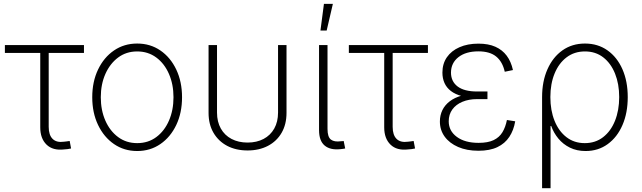

<svg xmlns="http://www.w3.org/2000/svg" viewBox="-20 -773 3333 997"><path d="M313 2.9Q254.4 9.8 221.7 -22Q189 -53.7 189 -111.8V-498H5.4V-539.1H416V-498H232.9V-114.3Q232.9 -71.8 253.2 -51.8Q273.4 -31.7 312 -37.1Q318.8 -37.6 326.7 -38.8Q334.5 -40 341.8 -41L349.1 -2Q341.3 0 331.8 1.2Q322.3 2.4 313 2.9Z M692.4 11.2Q624.5 11.2 572 -24.9Q519.5 -61 489.3 -124Q459 -187 459 -268.1Q459 -349.1 489.3 -412.1Q519.5 -475.1 572 -511Q624.5 -546.9 692.4 -546.9Q760.3 -546.9 812.7 -511Q865.2 -475.1 895.3 -411.9Q925.3 -348.6 925.3 -268.1Q925.3 -187 895.3 -124Q865.2 -61 812.7 -24.9Q760.3 11.2 692.4 11.2ZM692.4 -29.8Q749.5 -29.8 791.7 -61.3Q834 -92.8 857.4 -146.7Q880.9 -200.7 880.9 -268.1Q880.9 -335 857.4 -388.9Q834 -442.9 791.5 -474.4Q749 -505.9 692.4 -505.9Q635.7 -505.9 593.5 -474.4Q551.3 -442.9 527.3 -389.2Q503.4 -335.4 503.4 -268.1Q503.4 -200.7 527.1 -146.7Q550.8 -92.8 593.3 -61.3Q635.7 -29.8 692.4 -29.8Z M1265.6 8.3Q1205.1 8.3 1159.7 -15.6Q1114.3 -39.6 1088.6 -83.5Q1063 -127.4 1063 -187V-539.1H1106.9V-188.5Q1106.9 -140.6 1126.7 -105.5Q1146.5 -70.3 1182.4 -51.5Q1218.3 -32.7 1265.6 -32.7Q1313 -32.7 1348.6 -51.5Q1384.3 -70.3 1404.1 -105.5Q1423.8 -140.6 1423.8 -188.5V-539.1H1467.8V-187Q1467.8 -127.4 1442.4 -83.5Q1417 -39.6 1371.3 -15.6Q1325.7 8.3 1265.6 8.3Z M1748 1.5Q1695.3 7.3 1666 -17.1Q1636.7 -41.5 1636.7 -97.2V-539.1H1680.7V-103.5Q1680.7 -61.5 1698.5 -48.1Q1716.3 -34.7 1750.5 -39.6Q1756.3 -40 1758.5 -40Q1760.7 -40 1764.6 -41L1772.5 -2Q1767.6 -1 1761.2 0Q1754.9 1 1748 1.5ZM1644 -614.3 1662.1 -752.9H1708.5L1676.3 -614.3Z M2099.1 2.9Q2040.5 9.8 2007.8 -22Q1975.1 -53.7 1975.1 -111.8V-498H1791.5V-539.1H2202.1V-498H2019V-114.3Q2019 -71.8 2039.3 -51.8Q2059.6 -31.7 2098.1 -37.1Q2105 -37.6 2112.8 -38.8Q2120.6 -40 2127.9 -41L2135.3 -2Q2127.4 0 2117.9 1.2Q2108.4 2.4 2099.1 2.9Z M2464.4 9.8Q2403.8 9.8 2358.9 -9.8Q2314 -29.3 2289.1 -63.5Q2264.2 -97.7 2264.2 -142.1Q2264.2 -174.3 2277.1 -200.9Q2290 -227.5 2315.2 -246.8Q2340.3 -266.1 2377.4 -276.6Q2414.6 -287.1 2462.9 -287.1H2511.2V-258.3H2456.5Q2414.6 -258.3 2381.1 -244.4Q2347.7 -230.5 2328.9 -204.6Q2310.1 -178.7 2310.1 -143.1Q2310.1 -93.3 2352.1 -62.3Q2394 -31.2 2465.3 -31.2Q2513.7 -31.2 2543.2 -45.4Q2572.8 -59.6 2588.9 -86.2Q2605 -112.8 2612.3 -149.9L2655.3 -143.1Q2647.5 -96.7 2624.8 -62.3Q2602.1 -27.8 2562.7 -9Q2523.4 9.8 2464.4 9.8ZM2462.9 -264.6Q2414.1 -264.6 2378.9 -273.9Q2343.8 -283.2 2321.3 -300.5Q2298.8 -317.9 2288.1 -342Q2277.3 -366.2 2277.3 -396Q2277.3 -441.9 2300.5 -475.6Q2323.7 -509.3 2366 -527.8Q2408.2 -546.4 2464.4 -546.4Q2516.1 -546.4 2552.2 -530.3Q2588.4 -514.2 2611.1 -483.9Q2633.8 -453.6 2643.6 -409.2L2601.1 -400.4Q2589.4 -452.6 2556.4 -479.5Q2523.4 -506.3 2464.4 -506.3Q2398.9 -506.3 2360.6 -476.3Q2322.3 -446.3 2321.8 -396.5Q2321.8 -350.1 2356.2 -324Q2390.6 -297.9 2457 -297.9H2511.2V-264.6Z M2794.9 204.1V-268.6Q2794.9 -350.6 2822.8 -413.3Q2850.6 -476.1 2900.6 -511.5Q2950.7 -546.9 3017.6 -546.9Q3084.5 -546.9 3134.5 -511.5Q3184.6 -476.1 3212.2 -413.3Q3239.7 -350.6 3239.7 -268.6Q3239.7 -187 3212.4 -123.8Q3185.1 -60.5 3135.7 -24.7Q3086.4 11.2 3021 11.2Q2975.1 11.2 2939.5 -6.3Q2903.8 -23.9 2879.4 -53.5Q2855 -83 2842.3 -118.7H2838.9V204.1ZM3016.6 -29.8Q3071.8 -29.8 3111.8 -60.8Q3151.9 -91.8 3173.6 -146Q3195.3 -200.2 3195.3 -269Q3195.3 -336.9 3173.8 -390.6Q3152.3 -444.3 3112.5 -475.1Q3072.8 -505.9 3017.6 -505.9Q2962.4 -505.9 2922.1 -475.3Q2881.8 -444.8 2859.9 -391.4Q2837.9 -337.9 2837.9 -269Q2837.9 -199.7 2859.6 -145.8Q2881.3 -91.8 2921.4 -60.8Q2961.4 -29.8 3016.6 -29.8Z"/></svg>

Font: Inter 18pt ExtraLight
Style: Regular
Weight: 250
Designer: Rasmus Andersson
Foundry: rsms
Version: Version 4.001;git-66647c0bb